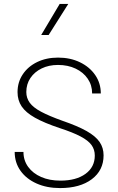

<svg xmlns="http://www.w3.org/2000/svg" viewBox="-20 -958 604 983"><path d="M285.6 -938H329.6L229 -778.8H190.9ZM55.2 -180.2H100.1Q100.1 -136.7 124.3 -103.5Q148.4 -70.3 190.9 -51.8Q233.4 -33.2 289.1 -33.2Q370.1 -33.2 417.7 -67.9Q465.3 -102.5 465.3 -161.6Q465.3 -192.4 448.5 -215.6Q431.6 -238.8 392.3 -259.5Q353 -280.3 285.6 -302.2Q206.5 -328.6 159.2 -355.2Q111.8 -381.8 90.8 -413.3Q69.8 -444.8 69.8 -486.3Q69.8 -537.6 96.7 -577.6Q123.5 -617.7 170.4 -640.4Q217.3 -663.1 277.3 -663.1Q339.8 -663.1 389.4 -639.2Q439 -615.2 467.5 -573.7Q496.1 -532.2 496.1 -479.5H451.7Q451.7 -522 429.2 -554.9Q406.7 -587.9 367.2 -606.7Q327.6 -625.5 276.9 -625.5Q230 -625.5 193.4 -607.7Q156.7 -589.8 135.7 -558.6Q114.7 -527.3 114.7 -486.8Q114.7 -456.1 132.3 -431.9Q149.9 -407.7 190.4 -386Q231 -364.3 299.3 -339.8Q377.4 -313 423.6 -286.9Q469.7 -260.7 490 -231Q510.3 -201.2 510.3 -162.6Q510.3 -85.9 450 -40.5Q389.6 4.9 287.6 4.9Q219.7 4.9 167.2 -18.6Q114.7 -42 85 -83.7Q55.2 -125.5 55.2 -180.2Z"/></svg>

Font: Estedad-FD ExtraLight
Style: Regular
Weight: 200
Designer: Amin Abedi
Version: Version 7.3